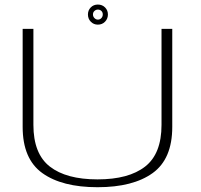

<svg xmlns="http://www.w3.org/2000/svg" viewBox="-20 -798 861 822"><path d="M397.5 3.5Q549.5 3.5 633.5 -57Q717.5 -117.5 717.5 -254.5V-674.5H671.5V-263.5Q671.5 -139.5 601.2 -84.8Q531 -30 397.5 -30Q264 -30 193.5 -84.8Q123 -139.5 123 -263.5V-674.5H77V-254.5Q77 -117.5 161.2 -57Q245.5 3.5 397.5 3.5ZM399 -692.5Q417.5 -692.5 429.8 -705.2Q442 -718 442 -736Q442 -754 429.8 -766.2Q417.5 -778.5 399 -778.5Q380.5 -778.5 368.5 -766.2Q356.5 -754 356.5 -736Q356.5 -717.5 368.8 -705Q381 -692.5 399 -692.5ZM399 -714Q391 -714 384.5 -720.5Q378 -727 378 -736Q378 -745.5 384.5 -751.2Q391 -757 399 -757Q408 -757 414 -751.2Q420 -745.5 420 -736Q420 -727 414 -720.5Q408 -714 399 -714Z"/></svg>

Font: Anybody Expanded ExtraLight
Style: Regular
Weight: 250
Width: 7
Version: Version 1.113;gftools[0.9.25]